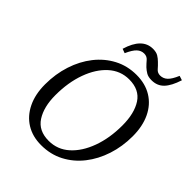

<svg xmlns="http://www.w3.org/2000/svg" viewBox="-242 -996 1143 1143"><g transform="rotate(45 330.0 -424.5)"><path d="M305 14Q233 14 179.5 -19Q126 -52 96 -113.5Q66 -175 66 -259Q66 -346 91 -423Q116 -500 162 -558.5Q208 -617 271.5 -650.5Q335 -684 412 -684Q486 -684 540.5 -650.5Q595 -617 624.5 -555Q654 -493 654 -409Q654 -323 629 -246.5Q604 -170 558 -111.5Q512 -53 448 -19.5Q384 14 305 14ZM319 -36Q393 -36 448 -85.5Q503 -135 534 -220Q565 -305 565 -411Q565 -513 525.5 -573.5Q486 -634 400 -634Q327 -634 272 -584.5Q217 -535 186 -449.5Q155 -364 155 -257Q155 -158 194.5 -97Q234 -36 319 -36ZM243 -735Q281 -863 371 -863Q399 -863 415.5 -853Q432 -843 446 -829Q463 -813 477 -796.5Q491 -780 513 -780Q539 -780 558.5 -798Q578 -816 597 -861L625 -852Q604 -786 574 -755Q544 -724 497 -724Q469 -724 452 -734Q435 -744 421 -757Q405 -773 391 -789.5Q377 -806 354 -806Q329 -806 309.5 -788Q290 -770 270 -725Z"/></g></svg>

Font: Source Serif Pro
Style: Italic
Weight: 400
Italic angle: -12°
Designer: Frank Grießhammer
Foundry: Adobe Systems Incorporated
Version: Version 3.001;hotconv 1.0.111;makeotfexe 2.5.65597